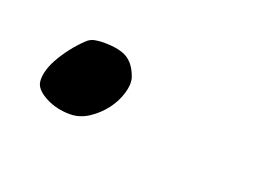

<svg xmlns="http://www.w3.org/2000/svg" viewBox="-34 -147 291 209"><g transform="rotate(20 112.0 -43.0)"><path d="M103 -60.1Q105 -52.7 101.8 -42.2Q98.6 -31.7 91.6 -22.5Q84.5 -13.2 74.5 -6.6Q64.5 0 53.2 0Q38.1 0 25.9 -6.1Q13.7 -12.2 11.2 -20Q9.8 -25.4 11.5 -33Q13.2 -40.5 17.6 -48.6Q22 -56.6 28.3 -64.9Q34.7 -73.2 42 -80.1Q45.9 -84 51.3 -85Q56.6 -85.9 61 -85.9Q80.6 -85.9 89.6 -79.8Q98.6 -73.7 103 -60.1Z"/></g></svg>

Font: Mervale Script
Style: Regular
Weight: 400
Designer: Astigmatic (AOETI)
Foundry: Astigmatic (AOETI)
Version: Version 1.000